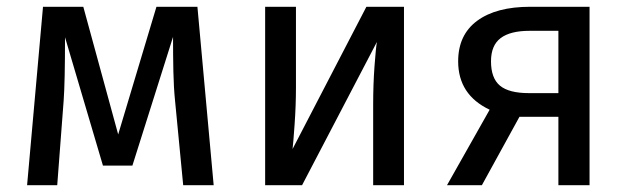

<svg xmlns="http://www.w3.org/2000/svg" viewBox="-20 -547 1853 567"><path d="M611 0H521L497 -249Q493 -288 492 -335.5Q491 -383 491 -438L371 -58H284L172 -437Q172 -305 168 -250L149 0H60L107 -527H226L329 -150L442 -527H563Z M1173 0H1082V-238Q1082 -298 1086 -352Q1090 -406 1093 -423L872 0H763V-527H854V-289Q854 -236 850 -179.5Q846 -123 844 -107L1062 -527H1173Z M1721 -527V0H1629V-202H1514L1403 0H1300L1426 -223Q1333 -267 1333 -366Q1333 -444 1389 -485.5Q1445 -527 1546 -527ZM1629 -272V-456H1544Q1487 -456 1458.5 -434.5Q1430 -413 1430 -366Q1430 -316 1456.5 -294Q1483 -272 1542 -272Z"/></svg>

Font: FiraGO
Style: Regular
Weight: 400
Designer: bBox Type
Foundry: bBox Type GmbH
Version: Version 1.001;April 20, 2020;FontCreator 12.0.0.2555 64-bit